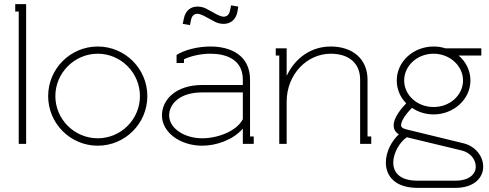

<svg xmlns="http://www.w3.org/2000/svg" viewBox="-20 -699 2377 933"><path d="M54 -679V-643H71V0H107V-679Z M249 -232C249 -345 342 -438 455 -438C568 -438 660 -345 660 -232C660 -119 568 -27 455 -27C342 -27 249 -119 249 -232ZM455 -473C322 -473 214 -365 214 -232C214 -99 322 9 455 9C588 9 696 -99 696 -232C696 -365 588 -473 455 -473Z M1037 -627 982 -657C969 -664 953 -667 939 -667C909 -667 881 -650 873 -607L868 -583L903 -577L908 -601C912 -623 924 -632 939 -632C948 -632 958 -628 969 -623L1025 -593C1038 -586 1053 -583 1067 -583C1097 -583 1126 -600 1134 -643L1138 -667L1103 -673L1098 -649C1094 -627 1082 -618 1067 -618C1058 -618 1048 -622 1037 -627ZM1160 -120C1130 -61 1037 -27 963 -27C875 -27 802 -76 802 -138C802 -192 851 -250 963 -250H1160ZM1159 -73H1160V0H1213V-36H1195V-312C1195 -432 1099 -473 1003 -473C944 -473 879 -458 838 -432V-393H874V-411C906 -426 953 -438 1003 -438C1076 -438 1160 -412 1160 -312V-286H963C835 -286 767 -215 767 -138C767 -56 855 9 963 9C1031 9 1112 -19 1159 -73Z M1374 -332H1373V-464H1320V-429H1337V0H1373V-205C1373 -339 1473 -438 1587 -438C1674 -438 1730 -393 1730 -312V-36V0H1784V-36H1766V-312C1766 -412 1694 -473 1587 -473C1492 -473 1414 -417 1374 -332Z M1957 -32 2223 32C2269 43 2292 79 2292 111C2292 144 2264 179 2192 179H2010C1921 179 1891 138 1891 91C1891 45 1922 -9 1957 -32ZM1929 -91C1929 -108 1946 -139 1982 -175C2011 -155 2048 -143 2087 -143C2184 -143 2266 -216 2266 -308C2266 -356 2244 -399 2209 -429H2319V-464H2145C2127 -470 2108 -473 2087 -473C1990 -473 1908 -401 1908 -308C1908 -265 1925 -226 1954 -197C1933 -175 1893 -129 1893 -91C1893 -81 1894 -61 1918 -46C1883 -14 1855 39 1855 91C1855 155 1898 214 2010 214H2192C2284 214 2328 165 2328 111C2328 61 2291 11 2231 -3L1956 -70C1935 -75 1929 -82 1929 -91ZM1944 -308C1944 -379 2007 -438 2087 -438C2166 -438 2230 -379 2230 -308C2230 -237 2167 -179 2087 -179C2007 -179 1944 -237 1944 -308Z"/></svg>

Font: Rawengulk
Style: Regular
Weight: 400
Version: Version 0.9